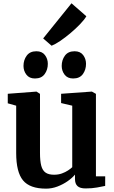

<svg xmlns="http://www.w3.org/2000/svg" viewBox="-20 -1114 682 1145"><path d="M490.4 9.7Q457.2 9.7 442.2 -4.2Q427.2 -18.1 427.2 -46.2V-72.7Q410.9 -52.9 383.4 -33.6Q356 -14.4 322.7 -1.7Q289.4 11 254.5 11Q158.1 11 117.3 -38.3Q76.5 -87.6 76.5 -201.6V-483.8L26.3 -497.9V-554.7L196.5 -567.7H197.5L218.5 -554.3V-201.8Q218.5 -154.1 226 -125.7Q233.5 -97.4 251.8 -84.7Q270 -72 302.2 -72Q328.2 -72 349.1 -79.6Q369.9 -87.2 385.6 -97.5Q401.2 -107.8 410.8 -116.9V-483.8L344.4 -499.4V-554.7L525.9 -567.7H528.3L552.1 -554.3V-62.4H607.4L607.2 -5.3Q589.2 -1.5 559.1 4.1Q529 9.7 490.4 9.7ZM187.9 -646Q154.6 -646 137.4 -668.8Q120.1 -691.5 120.1 -720.8Q120.1 -756.3 139.4 -782.3Q158.6 -808.3 196.4 -808.3H197.4Q230.9 -808.3 248 -785.6Q265.2 -762.8 265.2 -733.5Q265.2 -698 246.2 -672Q227.3 -646 188.9 -646ZM415.8 -646Q382.5 -646 365.2 -668.8Q348 -691.5 348 -720.8Q348 -756.3 367.2 -782.3Q386.4 -808.3 424.2 -808.3H425.2Q458.7 -808.3 475.9 -785.6Q493 -762.8 493 -733.5Q493 -698 474.1 -672Q455.1 -646 416.8 -646ZM287.1 -841.8 237.4 -884.9 406.4 -1094.4 495 -1017Q482.9 -996.3 457.5 -969.8Q432.1 -943.4 401 -917.1Q370 -890.8 340.1 -870.5Q310.1 -850.3 288.8 -841.8Z"/></svg>

Font: Merriweather Light
Style: Regular
Weight: 300
Version: Version 2.100